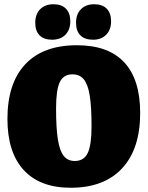

<svg xmlns="http://www.w3.org/2000/svg" viewBox="-20 -872 695 904"><path d="M15 -312Q15 -480 99 -569.5Q183 -659 342 -659Q490 -659 565 -578.5Q640 -498 640 -340Q640 -171 555 -79.5Q470 12 313 12Q168 12 91.5 -71.5Q15 -155 15 -312ZM411 -277Q411 -369 402.5 -422Q394 -475 374.5 -498.5Q355 -522 321 -522Q279 -522 261.5 -485.5Q244 -449 244 -361Q244 -269 252.5 -215.5Q261 -162 280 -138Q299 -114 332 -114Q375 -114 393 -151.5Q411 -189 411 -277ZM146 -765Q146 -805 169 -828.5Q192 -852 232 -852Q270 -852 290.5 -831Q311 -810 311 -772Q311 -732 288 -708.5Q265 -685 225 -685Q187 -685 166.5 -705.5Q146 -726 146 -765ZM338 -765Q338 -805 361 -828.5Q384 -852 424 -852Q462 -852 482.5 -831Q503 -810 503 -772Q503 -732 480 -708.5Q457 -685 418 -685Q379 -685 358.5 -705.5Q338 -726 338 -765Z"/></svg>

Font: Alegreya SC Black
Style: Regular
Weight: 900
Designer: Juan Pablo del Peral
Foundry: Huerta Tipografica
Version: Version 2.007; ttfautohint (v1.6)